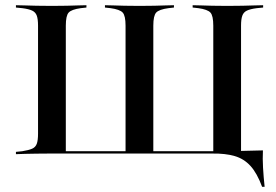

<svg xmlns="http://www.w3.org/2000/svg" viewBox="-20 -591 1059 736"><path d="M169.4 -2.4Q142.7 -2.4 119.4 -2Q96 -1.6 76.2 -1.2Q56.5 -0.8 41.1 0V-8.9L65.3 -11.3Q90.3 -15.3 103.2 -21Q116.1 -26.6 121 -39.9Q125.8 -53.2 125.8 -78.2V-492.7Q125.8 -517.7 121 -531Q116.1 -544.4 103.2 -550.4Q90.3 -556.5 65.3 -559.7L41.1 -562.1V-571Q56.5 -571 76.2 -570.2Q96 -569.4 119.4 -569Q142.7 -568.5 169.4 -568.5H178.2H187.9Q213.7 -568.5 236.3 -569Q258.9 -569.4 277.8 -570.2Q296.8 -571 311.3 -571V-562.1L289.5 -559.7Q254 -554.8 243.1 -542.7Q232.3 -530.6 232.3 -492.7V-10.5L230.6 -11.3H799.2L797.6 -10.5V-492.7Q797.6 -530.6 786.7 -542.7Q775.8 -554.8 740.3 -559.7L718.5 -562.1V-571Q733.1 -571 752 -570.2Q771 -569.4 793.5 -569Q816.1 -568.5 841.9 -568.5H850.8H860.5Q887.1 -568.5 910.5 -569Q933.9 -569.4 953.6 -570.2Q973.4 -571 988.7 -571V-562.1L964.5 -559.7Q939.5 -556.5 926.6 -550.4Q913.7 -544.4 908.9 -531Q904 -517.7 904 -492.7V-2.4H179ZM461.3 -3.2V-492.7Q461.3 -530.6 450.4 -542.7Q439.5 -554.8 404 -559.7L382.3 -562.1V-571Q396.8 -571 415.7 -570.2Q434.7 -569.4 457.3 -569Q479.8 -568.5 505.6 -568.5H514.5H524.2Q550 -568.5 572.2 -569Q594.4 -569.4 613.3 -570.2Q632.3 -571 646.8 -571V-562.1L625.8 -559.7Q589.5 -554.8 578.6 -542.7Q567.7 -530.6 567.7 -492.7V-3.2ZM768.5 -2.4 778.2 -11.3H791.1Q858.1 -11.3 904.8 -12.5Q951.6 -13.7 987.9 -14.5Q986.3 16.9 988.3 52Q990.3 87.1 994.4 125H984.7Q965.3 72.6 940.3 45.2Q915.3 17.7 879.8 7.3Q844.4 -3.2 792.7 -2.4Z"/></svg>

Font: Playfair 144pt SemiExpanded SemiBold
Style: Regular
Weight: 600
Width: 6
Designer: Claus Eggers Sørensen
Foundry: Claus Eggers Sørensen
Version: Version 2.203